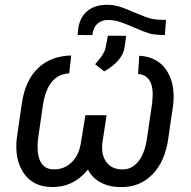

<svg xmlns="http://www.w3.org/2000/svg" viewBox="-20 -764 790 795"><path d="M556.6 -533.2Q631.8 -528.8 668.9 -473.9Q706.1 -418.9 697.3 -332L676.8 -190.9Q663.6 -95.2 610.6 -41.3Q557.6 12.7 477.5 10.7Q429.7 9.8 395 -9.5Q360.4 -28.8 344.2 -62Q283.2 13.2 191.4 10.3Q117.2 8.8 78.6 -46.6Q40 -102.1 49.3 -190.4L70.8 -338.4Q85 -431.6 137.5 -481.9Q189.9 -532.2 274.9 -534.2L266.6 -460Q176.3 -456.5 157.2 -325.2L137.2 -186.5L135.7 -164.6Q134.3 -116.2 150.4 -90.1Q166.5 -64 198.2 -63Q242.7 -60.5 274.7 -90.1Q306.6 -119.6 314.9 -171.9L333.5 -287.1H421.4L403.8 -171.9Q398.4 -123 420.2 -93.3Q441.9 -63.5 484.4 -62.5Q524.4 -61 551.8 -94.2Q579.1 -127.4 588.4 -189.9L610.4 -339.8L612.3 -373Q612.3 -451.7 551.8 -458ZM667.5 -681.6 662.6 -618.7Q619.6 -619.6 599.6 -625.2Q579.6 -630.9 536.4 -649.7Q493.2 -668.5 471.7 -674.8Q450.2 -681.2 428.2 -681.2Q402.3 -681.6 385.3 -667.5Q368.2 -653.3 363.8 -627.4L362.8 -618.7L301.8 -619.1L302.7 -636.7Q308.1 -689.9 340.6 -717.5Q373 -745.1 426.3 -744.1Q449.2 -743.7 470.5 -737.8Q491.7 -731.9 538.1 -711.9Q584.5 -691.9 605.2 -686.8Q626 -681.6 667.5 -681.6ZM374 -498Q409.7 -537.1 416.5 -563L426.8 -616.2L502.4 -615.7L495.6 -566.4Q485.8 -510.7 411.6 -468.3Z"/></svg>

Font: Roboto
Style: Italic
Weight: 400
Italic angle: -12°
Designer: Google
Version: Version 2.134; 2016; ttfautohint (v1.6)